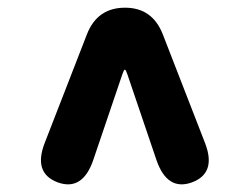

<svg xmlns="http://www.w3.org/2000/svg" viewBox="-20 -787 649 499"><path d="M130 -313Q66 -337 96 -415L206 -698Q233 -767 305 -767Q376 -767 403 -698L513 -415Q543 -337 479 -313Q415 -290 387 -370L311 -594Q307 -606 304.5 -606Q302 -606 298 -594L222 -370Q194 -290 130 -313Z"/></svg>

Font: Resource Han Rounded TW Heavy
Style: Regular
Weight: 900
Designer: Cyano Hao (round all glyphs); Ryoko NISHIZUKA 西塚涼子 (kana, bopomofo & ideographs); Paul D. Hunt (Latin, Greek & Cyrillic)
Foundry: Cyano Hao
Version: 0.990